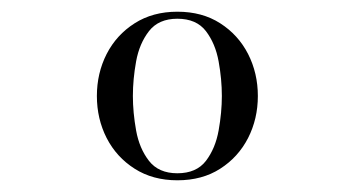

<svg xmlns="http://www.w3.org/2000/svg" viewBox="-20 -783 601 328"><path d="M283 -475Q241 -475 210 -494.8Q179 -514.5 162.2 -547.2Q145.5 -580 145.5 -619Q145.5 -658 162.2 -690.8Q179 -723.5 210 -743.2Q241 -763 283 -763Q325.5 -763 356.2 -743.2Q387 -723.5 403.8 -690.8Q420.5 -658 420.5 -619Q420.5 -580 403.8 -547.2Q387 -514.5 356.2 -494.8Q325.5 -475 283 -475ZM283 -487Q315.5 -487 331.8 -508.2Q348 -529.5 353.5 -560.2Q359 -591 359 -619Q359 -647.5 353.5 -678Q348 -708.5 331.8 -729.8Q315.5 -751 283 -751Q251 -751 234.5 -729.8Q218 -708.5 212.5 -678Q207 -647.5 207 -619Q207 -591 212.5 -560.2Q218 -529.5 234.5 -508.2Q251 -487 283 -487Z"/></svg>

Font: Bodoni Moda SC
Style: Regular
Weight: 400
Designer: Owen Earl
Foundry: indestructible type
Version: Version 2.005